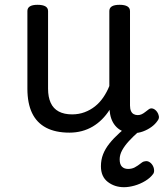

<svg xmlns="http://www.w3.org/2000/svg" viewBox="-20 -535 685 799"><path d="M269 17Q211 17 172 -3.5Q133 -24 113.5 -64.5Q94 -105 94 -166V-489Q94 -502 104.5 -508.5Q115 -515 136 -515Q158 -515 169 -508.5Q180 -502 180 -489V-166Q180 -131 191 -107Q202 -83 224.5 -71Q247 -59 280 -59Q308 -59 332 -68Q356 -77 375.5 -92.5Q395 -108 410 -130Q425 -152 435 -177V-489Q435 -502 445.5 -508.5Q456 -515 478 -515Q499 -515 510 -508.5Q521 -502 521 -489V-96Q521 -82 525 -73Q529 -64 536.5 -60Q544 -56 553 -56Q562 -56 569.5 -59.5Q577 -63 584.5 -69Q592 -75 599 -80Q607 -86 616.5 -83Q626 -80 634 -69Q639 -62 641 -52Q643 -42 636 -33Q626 -18 610 -6.5Q594 5 575 12Q556 19 536 19Q512 19 494.5 12.5Q477 6 465 -6Q453 -18 446 -34Q439 -50 437 -69L436 -78Q422 -56 404.5 -38.5Q387 -21 366 -8.5Q345 4 320.5 10.5Q296 17 269 17ZM496 244Q457 244 428.5 222Q400 200 400 157Q400 130 409 107Q418 84 435.5 62Q453 40 478.5 17Q504 -6 538 -32L600 -33V-24Q577 -5 555.5 14Q534 33 516.5 52Q499 71 488.5 90Q478 109 478 128Q478 149 487.5 158.5Q497 168 513 168Q528 168 540 162Q552 156 571 141Q578 136 588 135.5Q598 135 608 144Q618 154 620.5 167Q623 180 618 188Q606 205 584.5 218Q563 231 539.5 237.5Q516 244 496 244Z"/></svg>

Font: Playwrite ES Deco
Style: Regular
Weight: 400
Designer: Veronika Burian, José Scaglione
Foundry: TypeTogether
Version: Version 1.002